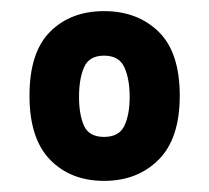

<svg xmlns="http://www.w3.org/2000/svg" viewBox="-20 -735 376 345"><path d="M167 -410Q107 -410 70 -448Q33 -486 33 -563Q33 -641 70 -678Q107 -715 167 -715Q227 -715 265 -678Q303 -641 303 -563Q303 -486 265 -448Q227 -410 167 -410ZM167 -489Q194 -489 203.5 -509Q213 -529 213 -561Q213 -593 203.5 -614Q194 -635 167 -635Q140 -635 131 -614Q122 -593 122 -561Q122 -529 131 -509Q140 -489 167 -489Z"/></svg>

Font: Kreon Light Medium
Style: Regular
Weight: 500
Version: Version 2.002